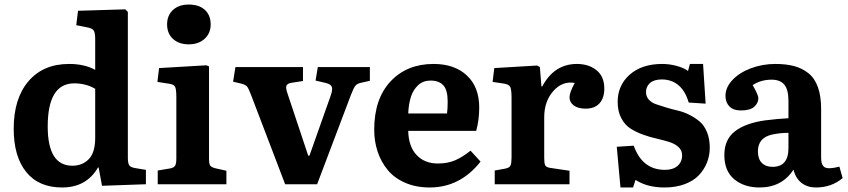

<svg xmlns="http://www.w3.org/2000/svg" viewBox="-20 -807 3713 841"><path d="M252 14.2Q149.4 14.2 94.7 -53.7Q40 -121.6 40 -243.2Q40 -375.5 104.7 -451.2Q169.4 -526.9 283.2 -526.9Q349.6 -526.9 397 -501V-636.2Q397 -663.6 390.4 -673.6Q383.8 -683.6 357.9 -688L314 -696.8L321.8 -759.8L528.8 -766.1L540 -754.9V-116.2Q540 -92.3 545.9 -83.3Q551.8 -74.2 571.8 -70.8L619.1 -63V0L426.8 6.8L412.1 -73.2H409.2Q358.4 14.2 252 14.2ZM296.9 -81.1Q340.8 -81.1 368.9 -109.9Q397 -138.7 397 -204.1V-418Q356.4 -441.9 305.2 -441.9Q189 -441.9 189 -252.9Q189 -81.1 296.9 -81.1Z M711.9 -700.2Q711.9 -739.3 737.5 -763.2Q763.2 -787.1 806.6 -787.1Q852.1 -787.1 877.4 -763.7Q902.8 -740.2 902.8 -700.2Q902.8 -661.1 876.2 -637Q849.6 -612.8 806.6 -612.8Q763.7 -612.8 737.8 -636.5Q711.9 -660.2 711.9 -700.2ZM670.9 0V-60.1L722.7 -68.8Q741.2 -71.8 746.8 -80.8Q752.4 -89.8 752.4 -113.8V-381.8Q752.4 -417 746.6 -427.5Q740.7 -438 716.8 -440.9L669.4 -448.2L676.8 -508.8L883.8 -521L895.5 -516.1V-113.8Q895.5 -89.8 900.6 -82Q905.8 -74.2 923.8 -69.8L971.7 -59.1V0Z M1229 0 1080.1 -390.1Q1069.3 -418.9 1062.5 -427.5Q1055.7 -436 1036.1 -440.9L1001 -449.2L1011.2 -513.2H1307.1V-452.1L1259.3 -444.8Q1238.8 -441.9 1234.6 -431.6Q1230.5 -421.4 1240.2 -395L1330.1 -125H1335.4L1429.2 -390.1Q1438 -416 1433.1 -427.2Q1428.2 -438.5 1406.2 -443.8L1362.3 -454.1L1372.1 -513.2H1600.1V-453.1L1563 -444.8Q1544.9 -441.4 1536.9 -431.6Q1528.8 -421.9 1517.1 -391.1L1369.1 0Z M1861.8 14.2Q1801.8 14.2 1754.4 -6.6Q1707 -27.3 1678 -62.7Q1648.9 -98.1 1634 -143.1Q1619.1 -188 1619.1 -238.8Q1619.1 -374 1690.7 -450.4Q1762.2 -526.9 1878.9 -526.9Q1971.2 -526.9 2025.1 -476.3Q2079.1 -425.8 2079.1 -335.9Q2079.1 -282.2 2065.9 -233.9H1768.1Q1769.5 -166 1804.4 -128.4Q1839.4 -90.8 1897.9 -90.8Q1941.4 -90.8 1973.9 -105Q2006.3 -119.1 2041 -147L2085 -99.1Q1995.6 14.2 1861.8 14.2ZM1768.1 -310.1H1938Q1940.9 -329.6 1940.9 -362.8Q1940.9 -412.6 1921.9 -433.3Q1902.8 -454.1 1865.7 -454.1Q1833.5 -454.1 1811.8 -434.1Q1790 -414.1 1780 -383.1Q1770 -352.1 1768.1 -310.1Z M2147 0V-60.1L2194.8 -68.8Q2211.9 -72.3 2216.3 -82.5Q2220.7 -92.8 2220.7 -117.2V-378.9Q2220.7 -414.1 2215.1 -425.8Q2209.5 -437.5 2187 -440.9L2137.7 -448.2L2145 -508.8L2333 -520L2344.7 -513.2L2351.6 -428.2H2355Q2407.7 -526.9 2506.8 -526.9Q2559.1 -526.9 2593 -499.3Q2627 -471.7 2627 -418.9Q2627 -377.9 2606 -354.5Q2585 -331.1 2544.9 -331.1Q2512.2 -331.1 2493.4 -345Q2474.6 -358.9 2474.6 -380.9Q2474.6 -401.9 2497.6 -443.8Q2443.4 -453.1 2403.6 -408.2Q2363.8 -363.3 2363.8 -293V-115.2Q2363.8 -91.8 2367.9 -83.3Q2372.1 -74.7 2388.7 -71.8L2474.6 -59.1V0Z M2697.8 14.2 2681.6 -164.1 2755.9 -168.9Q2793.5 -63 2892.6 -63Q2927.7 -63 2947.8 -80.3Q2967.8 -97.7 2967.8 -127Q2967.8 -148.4 2952.1 -162.8Q2936.5 -177.2 2911.6 -185.1Q2886.7 -192.9 2856.7 -199.7Q2826.7 -206.5 2796.6 -217.3Q2766.6 -228 2741.7 -243.9Q2716.8 -259.8 2701.2 -289.6Q2685.5 -319.3 2685.5 -360.8Q2685.5 -433.6 2738.5 -480.2Q2791.5 -526.9 2880.9 -526.9Q2912.6 -526.9 2944.1 -518.3Q2975.6 -509.8 2993.7 -496.1L3002 -526.9H3059.6L3070.8 -353L2996.6 -357.9Q2981.9 -408.7 2951.7 -433.8Q2921.4 -459 2878.9 -459Q2844.7 -459 2827.1 -443.4Q2809.6 -427.7 2809.6 -403.8Q2809.6 -384.8 2821.5 -371.1Q2833.5 -357.4 2853.3 -350.6Q2873 -343.8 2897.9 -336.2Q2922.9 -328.6 2949.2 -322.5Q2975.6 -316.4 3000.5 -303.7Q3025.4 -291 3045.2 -274.2Q3064.9 -257.3 3076.9 -228Q3088.9 -198.7 3088.9 -160.2Q3088.9 -126 3076.9 -95.5Q3064.9 -64.9 3041.7 -40Q3018.6 -15.1 2979.5 -0.5Q2940.4 14.2 2890.6 14.2Q2814.9 14.2 2763.7 -19L2752.9 14.2Z M3306.6 14.2Q3239.7 14.2 3196.3 -21.7Q3152.8 -57.6 3152.8 -127.9Q3152.8 -195.8 3199 -231.7Q3245.1 -267.6 3331.5 -279.8Q3390.1 -287.1 3433.6 -289.1V-365.2Q3433.6 -413.6 3415.8 -435.8Q3397.9 -458 3359.9 -458Q3312.5 -458 3276.9 -434.1Q3301.8 -390.6 3301.8 -377Q3301.8 -356 3283.9 -339.6Q3266.1 -323.2 3225.6 -323.2Q3192.4 -323.2 3175 -340.8Q3157.7 -358.4 3157.7 -387.2Q3157.7 -423.8 3188 -456.3Q3218.3 -488.8 3268.8 -507.8Q3319.3 -526.9 3376.5 -526.9Q3423.3 -526.9 3458.3 -517.6Q3493.2 -508.3 3520.8 -486.6Q3548.3 -464.8 3562.5 -425.5Q3576.7 -386.2 3576.7 -330.1V-115.2Q3576.7 -83 3593 -74Q3609.4 -64.9 3656.7 -77.1L3670.9 -26.9Q3622.1 14.2 3553.7 14.2Q3517.1 14.2 3491.2 -5.6Q3465.3 -25.4 3455.6 -64Q3405.3 14.2 3306.6 14.2ZM3363.8 -76.2Q3433.6 -76.2 3433.6 -158.2V-225.1Q3397 -225.1 3362.8 -217.8Q3299.8 -204.1 3299.8 -144Q3299.8 -110.8 3316.9 -93.5Q3334 -76.2 3363.8 -76.2Z"/></svg>

Font: Literata Book
Style: Bold
Weight: 700
Designer: Latin by Veronika Burian and Jose Scaglione. Greek by Irene Vlachou. Cyrillic by Vera Evstafieva
Foundry: TypeTogether
Version: Version 2.003;PS 002.003;hotconv 1.0.88;makeotf.lib2.5.64775